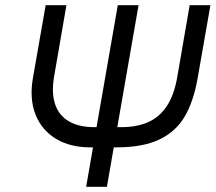

<svg xmlns="http://www.w3.org/2000/svg" viewBox="-20 -720 832 740"><path d="M188 -422 236 -700H156L107 -420Q93 -340 116.5 -279.5Q140 -219 195 -185.5Q250 -152 328 -152H354L368 -230H342Q284 -230 245.5 -252.5Q207 -275 192.5 -318Q178 -361 188 -422ZM742 -420 791 -700H711L663 -422Q651 -353 622.5 -310.5Q594 -268 550.5 -249Q507 -230 449 -230H386L382 -152H428Q531 -152 594.5 -182.5Q658 -213 692 -271Q726 -329 742 -420ZM434 -700 312 0H392L514 -700Z"/></svg>

Font: Fixel Italic Variable Display Thin
Style: Italic
Weight: 100
Italic angle: -10°
Designer: AlfaBravo + MacPaw
Foundry: Kyrylo Tkachov, Marchela Mozhyna, Serhii Makarenko, Maria Weinstein, Zakhar Kryvoshyya
Version: Version 1.210;Glyphs 3.2 (3217)